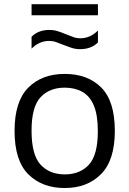

<svg xmlns="http://www.w3.org/2000/svg" viewBox="-20 -914 636 943"><path d="M298 9.5Q186.5 9.5 119 -58Q51.5 -125.5 51.5 -271Q51.5 -415.5 118.5 -483.2Q185.5 -551 298 -551Q411 -551 477.5 -484Q544 -417 544 -271Q544 -127 476.2 -58.8Q408.5 9.5 298 9.5ZM298 -57.5Q373 -57.5 416.8 -105.2Q460.5 -153 460.5 -270Q460.5 -349 440.8 -395.8Q421 -442.5 384.2 -463Q347.5 -483.5 298 -483.5Q223 -483.5 179 -436.2Q135 -389 135 -272Q135 -153.5 179 -105.5Q223 -57.5 298 -57.5ZM373 -672.5Q350.5 -672.5 329.8 -679.5Q309 -686.5 290 -694Q272.5 -701.5 255.8 -707.2Q239 -713 221.5 -713Q173 -713 135 -675V-733.5Q168 -767 223 -767Q245.5 -767 266.2 -760Q287 -753 306 -745Q323.5 -738 340.2 -732Q357 -726 374.5 -726Q423 -726 461 -764V-705.5Q428 -672.5 373 -672.5ZM135 -839V-893.5H461V-839Z"/></svg>

Font: Encode Sans SemiExpanded SemiExpanded
Style: Regular
Weight: 400
Width: 6
Designer: Multiple Designers
Foundry: Impallari Type
Version: Version 3.000; ttfautohint (v1.8.3) -l 8 -r 50 -G 200 -x 14 